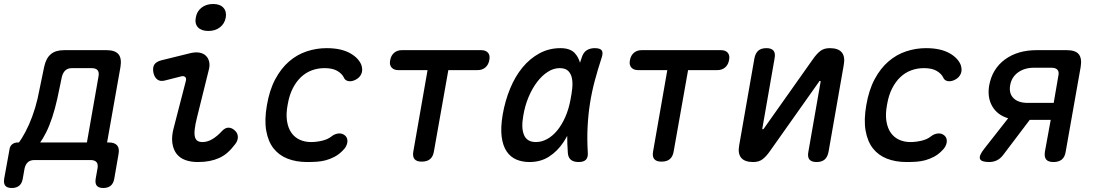

<svg xmlns="http://www.w3.org/2000/svg" viewBox="-93 -801 5513 961"><path d="M-34 140Q-57 140 -66.5 128.5Q-76 117 -72 93L-46 -50Q-44 -69 -32.5 -78.5Q-21 -88 -2 -88H2Q16 -107 34 -140.5Q52 -174 68 -217Q84 -260 95 -307L128 -466Q137 -509 161 -529.5Q185 -550 228 -550H440Q483 -550 500 -529.5Q517 -509 510 -466L443 -88H451Q481 -88 493.5 -73Q506 -58 500 -28L479 93Q475 117 461 128.5Q447 140 424 140Q401 140 391.5 128.5Q382 117 386 93L395 42Q399 21 390 10.5Q381 0 360 0H80Q59 0 47 10.5Q35 21 30 42L21 93Q17 117 3 128.5Q-11 140 -34 140ZM400 -418Q404 -439 395.5 -449.5Q387 -460 365 -460H268Q247 -460 235 -449.5Q223 -439 217 -418L194 -308Q183 -258 168.5 -214Q154 -170 137.5 -137.5Q121 -105 108 -88H342Z M732 -398Q709 -392 694.5 -403Q680 -414 675 -437Q670 -462 679 -477Q688 -492 714 -499L860 -535Q886 -541 905.5 -537.5Q925 -534 937.5 -522Q950 -510 954 -491.5Q958 -473 952 -451L894 -217Q884 -178 881.5 -153Q879 -128 883 -114.5Q887 -101 896.5 -95.5Q906 -90 920 -90Q946 -90 970.5 -105Q995 -120 1016 -143Q1033 -162 1050 -162Q1067 -162 1081 -149Q1097 -136 1097.5 -116Q1098 -96 1083 -78Q1065 -54 1045.5 -37Q1026 -20 1003.5 -10Q981 0 955 5Q929 10 897 10Q862 10 834.5 0Q807 -10 790.5 -31.5Q774 -53 769.5 -86Q765 -119 777 -163L837 -395Q841 -409 834 -415.5Q827 -422 815 -419ZM950 -646Q915 -646 898 -664Q881 -682 887 -713Q892 -744 915.5 -762.5Q939 -781 974 -781Q1008 -781 1025 -762.5Q1042 -744 1037 -713Q1031 -682 1007.5 -664Q984 -646 950 -646Z M1243 -275Q1256 -351 1285 -405Q1314 -459 1354 -493.5Q1394 -528 1442.5 -544Q1491 -560 1541 -560Q1581 -560 1610.5 -553Q1640 -546 1661.5 -533.5Q1683 -521 1696.5 -506Q1710 -491 1716 -475Q1724 -450 1715.5 -431Q1707 -412 1687 -402Q1668 -392 1651 -395Q1634 -398 1628 -413Q1619 -432 1595.5 -446Q1572 -460 1531 -460Q1498 -460 1468 -449Q1438 -438 1414 -415.5Q1390 -393 1372.5 -359Q1355 -325 1347 -278Q1338 -231 1343.5 -195.5Q1349 -160 1365.5 -136.5Q1382 -113 1407.5 -101.5Q1433 -90 1464 -90Q1490 -90 1518.5 -96.5Q1547 -103 1566 -118Q1582 -131 1601.5 -133Q1621 -135 1636 -121Q1642 -115 1644.5 -106.5Q1647 -98 1645.5 -88Q1644 -78 1638 -67Q1632 -56 1620 -45Q1602 -27 1581 -16Q1560 -5 1538 1Q1516 7 1492.5 8.5Q1469 10 1445 10Q1389 10 1346 -7Q1303 -24 1276 -58.5Q1249 -93 1239.5 -147Q1230 -201 1243 -275Z M2047 -450H1901Q1878 -450 1866.5 -463.5Q1855 -477 1860 -500Q1864 -523 1879.5 -536.5Q1895 -550 1919 -550H2315Q2339 -550 2350 -536.5Q2361 -523 2356 -500Q2352 -477 2336.5 -463.5Q2321 -450 2297 -450H2151L2079 -44Q2075 -18 2060 -5Q2045 8 2018 8Q1992 8 1981.5 -5Q1971 -18 1976 -44Z M2557 10Q2521 10 2491.5 -2.5Q2462 -15 2443 -43Q2424 -71 2418 -116Q2412 -161 2423 -227Q2435 -296 2460 -357Q2485 -418 2522 -463Q2559 -508 2607 -534Q2655 -560 2712 -560Q2760 -560 2783 -536Q2802 -516 2810 -487L2818 -511Q2826 -538 2843 -549Q2860 -560 2884 -560Q2911 -560 2919 -548.5Q2927 -537 2918 -511Q2899 -453 2884 -397Q2869 -341 2860 -283.5Q2851 -226 2848 -165.5Q2845 -105 2849 -38Q2851 -14 2840 -2Q2829 10 2803 10Q2777 10 2763.5 -2Q2750 -14 2749 -38Q2746 -81 2746 -121Q2737 -104 2727 -89Q2697 -44 2655 -17Q2613 10 2557 10ZM2589 -90Q2618 -90 2645.5 -105Q2673 -120 2696 -148Q2719 -176 2736.5 -215.5Q2754 -255 2763 -305Q2768 -330 2771 -357.5Q2774 -385 2770 -407.5Q2766 -430 2752 -445Q2738 -460 2708 -460Q2678 -460 2649 -441.5Q2620 -423 2595.5 -391Q2571 -359 2552.5 -315Q2534 -271 2526 -221Q2515 -160 2530 -125Q2545 -90 2589 -90Z M3247 -450H3101Q3078 -450 3066.5 -463.5Q3055 -477 3060 -500Q3064 -523 3079.5 -536.5Q3095 -550 3119 -550H3515Q3539 -550 3550 -536.5Q3561 -523 3556 -500Q3552 -477 3536.5 -463.5Q3521 -450 3497 -450H3351L3279 -44Q3275 -18 3260 -5Q3245 8 3218 8Q3192 8 3181.5 -5Q3171 -18 3176 -44Z M3607 -75 3683 -509Q3688 -535 3702.5 -547.5Q3717 -560 3743 -560Q3768 -560 3778.5 -547.5Q3789 -535 3784 -509L3723 -160Q3722 -157 3722.5 -155.5Q3723 -154 3726 -154Q3728 -154 3729 -156L3732 -160L3976 -505Q3994 -531 4012.5 -545.5Q4031 -560 4060 -560Q4103 -560 4120.5 -538.5Q4138 -517 4130 -475L4054 -41Q4049 -15 4034.5 -2.5Q4020 10 3994 10Q3969 10 3958.5 -2.5Q3948 -15 3953 -41L4014 -390Q4015 -393 4014.5 -394.5Q4014 -396 4011 -396Q4009 -396 4008 -395L4005 -390L3761 -45Q3743 -19 3724.5 -4.5Q3706 10 3677 10Q3634 10 3616.5 -11.5Q3599 -33 3607 -75Z M4243 -275Q4256 -351 4285 -405Q4314 -459 4354 -493.5Q4394 -528 4442.5 -544Q4491 -560 4541 -560Q4581 -560 4610.5 -553Q4640 -546 4661.5 -533.5Q4683 -521 4696.5 -506Q4710 -491 4716 -475Q4724 -450 4715.5 -431Q4707 -412 4687 -402Q4668 -392 4651 -395Q4634 -398 4628 -413Q4619 -432 4595.5 -446Q4572 -460 4531 -460Q4498 -460 4468 -449Q4438 -438 4414 -415.5Q4390 -393 4372.5 -359Q4355 -325 4347 -278Q4338 -231 4343.5 -195.5Q4349 -160 4365.5 -136.5Q4382 -113 4407.5 -101.5Q4433 -90 4464 -90Q4490 -90 4518.5 -96.5Q4547 -103 4566 -118Q4582 -131 4601.5 -133Q4621 -135 4636 -121Q4642 -115 4644.5 -106.5Q4647 -98 4645.5 -88Q4644 -78 4638 -67Q4632 -56 4620 -45Q4602 -27 4581 -16Q4560 -5 4538 1Q4516 7 4492.5 8.5Q4469 10 4445 10Q4389 10 4346 -7Q4303 -24 4276 -58.5Q4249 -93 4239.5 -147Q4230 -201 4243 -275Z M4858 10Q4818 10 4812 -6Q4806 -22 4833 -56L4953 -209Q4899 -225 4873.5 -269Q4848 -313 4858 -373Q4873 -456 4936.5 -503Q5000 -550 5096 -550H5246Q5290 -550 5306.5 -529.5Q5323 -509 5316 -466L5241 -42Q5237 -15 5221.5 -2.5Q5206 10 5180 10Q5154 10 5143.5 -2.5Q5133 -15 5137 -42L5166 -201H5061L4927 -24Q4913 -6 4895.5 2Q4878 10 4858 10ZM5204 -420Q5209 -441 5200 -451.5Q5191 -462 5170 -462H5082Q5035 -462 5002.5 -438.5Q4970 -415 4963 -374Q4956 -333 4980 -309.5Q5004 -286 5051 -286H5181Z"/></svg>

Font: Maple Mono NL Medium
Style: Italic
Weight: 500
Italic angle: -10°
Monospace: yes
Designer: subframe7536
Version: Version 7.000